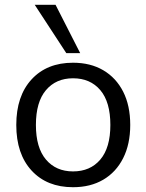

<svg xmlns="http://www.w3.org/2000/svg" viewBox="-20 -773 611 802"><path d="M48 0ZM285 9Q176 9 112 -60.5Q48 -130 48 -251Q48 -372 112 -441.5Q176 -511 285 -511Q358 -511 411.5 -479.5Q465 -448 494.5 -390Q524 -332 524 -251Q524 -171 494.5 -112.5Q465 -54 411.5 -22.5Q358 9 285 9ZM285 -57Q357 -57 399 -106.5Q441 -156 441 -251Q441 -347 399 -396.5Q357 -446 285 -446Q214 -446 172 -396.5Q130 -347 130 -251Q130 -156 172 -106.5Q214 -57 285 -57ZM257 -551 125 -753H212L315 -551Z"/></svg>

Font: Winston
Style: Regular
Weight: 400
Designer: Original fonts by Vernon Adams / Changes by Cristiano Sobral
Foundry: Original fonts by Vernon Adams / Changes by Cristiano Sobral
Version: Version 2.503;July 17, 2020;FontCreator 13.0.0.2655 64-bit